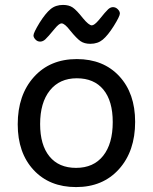

<svg xmlns="http://www.w3.org/2000/svg" viewBox="-20 -750 621 780"><path d="M347 -572Q323 -572 307.5 -582.5Q292 -593 265 -626Q243 -655 230 -655Q220 -655 202 -633Q174 -599 164 -590Q154 -581 143 -581Q132 -581 124 -589.5Q116 -598 116 -606Q116 -617 141 -658Q165 -696 185.5 -713Q206 -730 236 -730Q260 -730 275.5 -719.5Q291 -709 317 -676Q341 -647 353 -647Q363 -647 381 -668Q410 -704 419.5 -712.5Q429 -721 439 -721Q450 -721 458.5 -712.5Q467 -704 467 -695Q467 -684 442 -644Q418 -606 397.5 -589Q377 -572 347 -572ZM289 10Q181 10 116.5 -59.5Q52 -129 52 -245Q52 -364 117.5 -437Q183 -510 292 -510Q400 -510 464.5 -440.5Q529 -371 529 -255Q529 -136 463.5 -63Q398 10 289 10ZM289 -68Q360 -68 399 -117Q438 -166 438 -254Q438 -340 400 -386Q362 -432 292 -432Q222 -432 182.5 -382.5Q143 -333 143 -246Q143 -161 181 -114.5Q219 -68 289 -68Z"/></svg>

Font: Solway
Style: Regular
Weight: 400
Designer: Mariya V. Pigoulevskaya
Foundry: The Northern Block Ltd.
Version: Version 1.000;hotconv 1.0.109;makeotfexe 2.5.65596